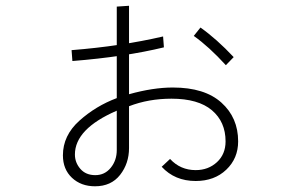

<svg xmlns="http://www.w3.org/2000/svg" viewBox="-20 -612 1040 672"><path d="M200.2 -68.4Q200.2 -137.7 257.8 -189.5Q315.4 -241.2 388.7 -268.6V-588.9L431.6 -591.8V-282.2Q515.6 -305.7 585 -305.7Q696.3 -305.7 754.9 -252.9Q813.5 -200.2 813.5 -117.2Q813.5 -57.6 772 -18.1Q730.5 21.5 665 21.5Q591.8 21.5 545.9 -28.3L575.2 -55.7Q611.3 -16.6 665 -16.6Q709 -16.6 739.3 -44.4Q769.5 -72.3 769.5 -117.2Q769.5 -185.5 721.7 -226.1Q673.8 -266.6 580.1 -266.6Q500 -266.6 431.6 -240.2V-93.8Q431.6 -40 400.4 0Q369.1 40 312.5 40Q263.7 40 231.9 10.3Q200.2 -19.5 200.2 -68.4ZM230.5 -436.5Q403.3 -450.2 550.8 -484.4L553.7 -446.3Q417 -413.1 233.4 -398.4ZM658.2 -486.3 681.6 -515.6Q738.3 -475.6 797.9 -412.1L770.5 -383.8Q711.9 -448.2 658.2 -486.3ZM242.2 -71.3Q242.2 -43 261.2 -21Q280.3 1 313.5 1Q346.7 1 367.7 -24.9Q388.7 -50.8 388.7 -86.9V-224.6Q242.2 -161.1 242.2 -71.3Z"/></svg>

Font: Gothic A1 ExtraLight
Style: Regular
Weight: 275
Designer: HanYang I&C Co.,Ltd.
Foundry: HanYang I&C Co.,Ltd.
Version: Version 2.50